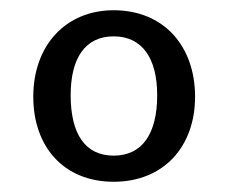

<svg xmlns="http://www.w3.org/2000/svg" viewBox="-20 -752 445 375"><path d="M202 -732C109 -732 45 -664 45 -563C45 -466 104 -397 202 -397C300 -397 361 -466 361 -563C361 -663 299 -732 202 -732ZM202 -681C258 -681 287 -638 287 -566C287 -491 258 -448 202 -448C146 -448 118 -491 118 -566C118 -638 146 -681 202 -681Z"/></svg>

Font: United Sans Medium
Style: Regular
Weight: 500
Designer: Pablo Impallari, Rodrigo Fuenzalida (Modified by Dan O. Williams)
Version: Version 1.000;PS 001.000;hotconv 1.0.88;makeotf.lib2.5.64775